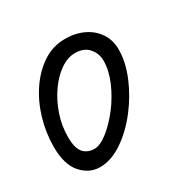

<svg xmlns="http://www.w3.org/2000/svg" viewBox="-102 -439 527 534"><g transform="rotate(-30 161.5 -172.0)"><path d="M76 7Q42 7 17 -21Q-8 -49 -8 -106Q-8 -151 5 -195Q18 -239 42 -274Q66 -309 98 -330Q130 -351 169 -351Q202 -351 228 -338.5Q254 -326 269 -303.5Q284 -281 284 -251Q284 -211 265.5 -166.5Q247 -122 216.5 -82.5Q186 -43 149 -18Q112 7 76 7ZM88 -45Q106 -45 130.5 -64Q155 -83 178.5 -113.5Q202 -144 217 -179Q232 -214 232 -245Q232 -268 217 -285.5Q202 -303 173 -303Q150 -303 126.5 -287Q103 -271 83.5 -243.5Q64 -216 52 -181.5Q40 -147 40 -110Q40 -74 53 -59.5Q66 -45 88 -45Z"/></g></svg>

Font: Edu QLD Beginners
Style: Regular
Weight: 400
Designer: Tina and Corey Anderson
Foundry: Google for Education
Version: Version 1.001